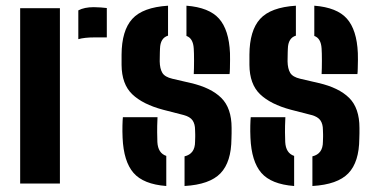

<svg xmlns="http://www.w3.org/2000/svg" viewBox="-20 -628 1279 657"><path d="M248 -494V-592.5Q268.5 -603.5 301 -603.5Q313 -603.5 325.2 -602.5Q337.5 -601.5 345.5 -600.5V-500H302.5Q269.5 -500 248 -494ZM49 0V-600H185V0Z M611.5 8.5V-93Q647.5 -101.5 647.5 -143Q648 -156 648 -160Q648 -164 648 -167.8Q648 -171.5 647.5 -183.5Q647.5 -203.5 639 -216Q630.5 -228.5 608 -234.5L538 -252.5Q468.5 -271 432.5 -305.5Q396.5 -340 396 -406Q396 -425 396 -441Q396.5 -523.5 432.5 -563.2Q468.5 -603 555 -608.5V-506Q528.5 -498 527.5 -461.5Q527.5 -458 527 -448.5Q526.5 -439 526.5 -418Q527 -393 535.5 -378.8Q544 -364.5 570 -358.5L632.5 -344Q702 -328 737.2 -293Q772.5 -258 772.5 -190.5Q772.5 -180.5 772.5 -171.8Q772.5 -163 772 -153.5Q771.5 -73.5 734.5 -35Q697.5 3.5 611.5 8.5ZM643 -374.5Q644 -393 644 -420.2Q644 -447.5 643 -461.5Q641 -497 618 -505V-608.5Q695.5 -602.5 729.5 -564.2Q763.5 -526 767 -446.5Q767.5 -438.5 767.2 -423.5Q767 -408.5 766.8 -394.5Q766.5 -380.5 765.5 -374.5ZM399.5 -156.5Q398.5 -179 399 -198.5Q399.5 -218 400.5 -227H519Q517.5 -194.5 517.8 -175.5Q518 -156.5 518.5 -142Q520.5 -104 549 -94.5V8.5Q470.5 2.5 436.8 -36.5Q403 -75.5 399.5 -156.5Z M1049 8.5V-93Q1085 -101.5 1085 -143Q1085.5 -156 1085.5 -160Q1085.5 -164 1085.5 -167.8Q1085.5 -171.5 1085 -183.5Q1085 -203.5 1076.5 -216Q1068 -228.5 1045.5 -234.5L975.5 -252.5Q906 -271 870 -305.5Q834 -340 833.5 -406Q833.5 -425 833.5 -441Q834 -523.5 870 -563.2Q906 -603 992.5 -608.5V-506Q966 -498 965 -461.5Q965 -458 964.5 -448.5Q964 -439 964 -418Q964.5 -393 973 -378.8Q981.5 -364.5 1007.5 -358.5L1070 -344Q1139.5 -328 1174.8 -293Q1210 -258 1210 -190.5Q1210 -180.5 1210 -171.8Q1210 -163 1209.5 -153.5Q1209 -73.5 1172 -35Q1135 3.5 1049 8.5ZM1080.5 -374.5Q1081.5 -393 1081.5 -420.2Q1081.5 -447.5 1080.5 -461.5Q1078.5 -497 1055.5 -505V-608.5Q1133 -602.5 1167 -564.2Q1201 -526 1204.5 -446.5Q1205 -438.5 1204.8 -423.5Q1204.5 -408.5 1204.2 -394.5Q1204 -380.5 1203 -374.5ZM837 -156.5Q836 -179 836.5 -198.5Q837 -218 838 -227H956.5Q955 -194.5 955.2 -175.5Q955.5 -156.5 956 -142Q958 -104 986.5 -94.5V8.5Q908 2.5 874.2 -36.5Q840.5 -75.5 837 -156.5Z"/></svg>

Font: Big Shoulders Stencil Text ExtraBold
Style: Regular
Weight: 800
Designer: Patric King
Foundry: XO Type Co
Version: Version 1.000